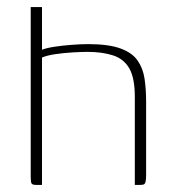

<svg xmlns="http://www.w3.org/2000/svg" viewBox="-20 -524 496 544"><path d="M84 0Q72 0 69.5 -4Q67 -8 67 -24V-504H99V-383Q111 -388 134 -391.5Q157 -395 183 -397Q209 -399 230 -399Q287 -399 320.5 -387Q354 -375 369.5 -353Q385 -331 389.5 -301.5Q394 -272 394 -235V-28Q394 -16 392.5 -9.5Q391 -3 387.5 -1.5Q384 0 375 0H362V-249Q362 -303 346.5 -330Q331 -357 300.5 -367Q270 -377 228 -377Q211 -377 185.5 -375.5Q160 -374 136.5 -370.5Q113 -367 99 -361V0Z"/></svg>

Font: Genos ExtraLight
Style: Regular
Weight: 250
Designer: Robert E. Leuschke
Foundry: Robert E. Leuschke
Version: Version 1.010